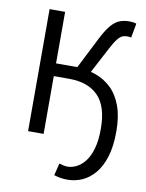

<svg xmlns="http://www.w3.org/2000/svg" viewBox="-95 -733 773 1017"><g transform="rotate(10 291.0 -224.5)"><path d="M339.2 217.1Q317.3 217.1 298 213.4Q278.7 209.7 266.7 205.6L282.8 140.3Q291.3 143.3 304 146Q316.8 148.8 327.7 148.8Q351 148.8 375.5 136.8Q400 124.7 420.9 98.4Q441.8 72.1 454.4 28.5Q467.1 -15.2 467.1 -78.4Q467.1 -199.6 412.4 -255.2Q357.8 -310.8 256.8 -310.8H173.2V0H89.7V-656.3H173.2V-379.2H287.6L372.3 -546Q397.6 -596.3 420 -622.1Q442.4 -648 465.8 -656.9Q489.1 -665.8 517.2 -665.8Q528.4 -665.8 538.4 -664.4Q548.5 -663.1 555.4 -659.6L541.3 -582.7Q536.1 -584.7 530.5 -585.1Q524.9 -585.4 517.7 -585.4Q504.4 -585.4 492.7 -580Q481 -574.5 467.6 -557.5Q454.1 -540.5 435.6 -505.1L353.3 -349.1L277.8 -377.2Q335.8 -377.2 385.6 -360.2Q435.3 -343.1 472.3 -307.5Q509.3 -271.9 529.9 -215.3Q550.4 -158.8 550.4 -79.1Q550.4 0.8 532.9 57.1Q515.4 113.4 485.2 148.9Q455.1 184.4 417.5 200.7Q380 217.1 339.2 217.1Z"/></g></svg>

Font: Source Sans 3 Variable
Style: Regular
Weight: 200
Designer: Paul D. Hunt
Foundry: Adobe Systems Incorporated
Version: Version 3.026